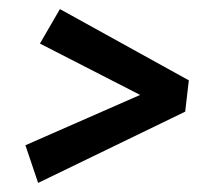

<svg xmlns="http://www.w3.org/2000/svg" viewBox="-20 -454 470 423"><path d="M64 -51 36 -134 305 -252 306 -236 68 -358 112 -434 396 -277 388 -208Z"/></svg>

Font: Rasa
Style: Bold Italic
Weight: 700
Italic angle: -7.10001°
Designer: Anna Giedrys (Yrsa+Rasa design), David Brezina (Yrsa art-direction, Rasa art-direction, design)
Foundry: Rosetta Type Foundry
Version: Version 2.004